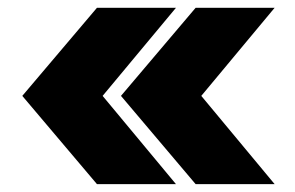

<svg xmlns="http://www.w3.org/2000/svg" viewBox="-20 -546 761 496"><path d="M230.5 -70.3 37.6 -298.3 230.5 -525.9H434.6L245.1 -298.3L434.6 -70.3ZM485.4 -70.3 292.5 -298.3 485.4 -525.9H689.5L500 -298.3L689.5 -70.3Z"/></svg>

Font: Inter 17pt Black
Style: Regular
Weight: 900
Version: Version 4.001;git-66647c0bb